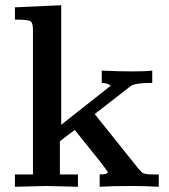

<svg xmlns="http://www.w3.org/2000/svg" viewBox="-20 -714 646 734"><path d="M37 0V-47H106V-600Q106 -628 95.5 -633.5Q85 -639 37 -639V-686L214 -694V-237L403 -386Q392 -397 369 -397V-444Q438 -441 484 -441Q535 -441 562 -444V-397Q530 -397 511.5 -394.5Q493 -392 487 -389Q481 -386 472 -379L342 -278L511 -67Q519 -58 523 -54.5Q527 -51 538 -49Q549 -47 570 -47H587V0Q536 -3 483 -3Q406 -3 361 0V-47Q392 -47 392 -56Q392 -58 367 -91L266 -217Q242 -200 209 -174V-47H278V0Q170 -3 157 -3Q148 -3 37 0Z"/></svg>

Font: CMU Serif
Style: Bold
Weight: 700
Version: Version 0.7.0